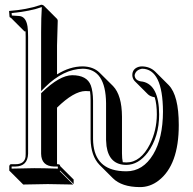

<svg xmlns="http://www.w3.org/2000/svg" viewBox="-20 -718 810 807"><path d="M219.7 -27.8H225.1Q228.5 -26.9 231 -25.9Q232.9 -22.9 232.9 -20L289.6 36.6V55.7L232.9 -1L231 1L287.6 57.6Q286.6 57.6 180.7 55.7Q180.7 55.7 77.6 57.6L21 1L19 -1V-20Q21 -27.3 25.9 -27.8H44.9Q83 -27.8 87.4 -59.1Q87.9 -65.4 87.9 -71.8V-563Q87.9 -576.2 87.4 -585.9L82.5 -586.4L25.9 -643.1Q22.9 -644 21.5 -645Q20.5 -647 20 -647.9L18.1 -671.9Q93.8 -677.7 147.9 -696.3Q150.9 -697.3 152.8 -698.2Q160.2 -697.8 163.6 -694.8L220.2 -638.2Q222.2 -634.8 222.7 -631.3Q222.7 -629.4 219.7 -526.4V-405.3Q273.4 -439 328.1 -439Q372.6 -438 398.4 -412.6L455.1 -356.4Q492.2 -317.9 492.7 -227.5V-73.2Q492.7 -51.8 496.1 -36.1Q503.4 -35.2 511.2 -35.2Q571.3 -35.2 610.4 -112.3Q638.7 -169.9 639.2 -236.8Q639.2 -279.8 630.4 -309.1Q611.3 -312.5 602.1 -321.3L545.4 -377.9Q536.6 -388.2 536.1 -401.9Q536.1 -427.7 561 -436.5Q568.8 -439 577.1 -439Q610.8 -438 632.3 -417L689 -360.4Q731.4 -316.9 731.4 -192.4Q731.4 -24.4 646.5 41Q610.4 68.8 567.4 68.4Q491.7 67.9 454.6 31.2L397.9 -25.4Q362.3 -62.5 360.8 -132.8V-294.9Q360.8 -318.4 358.4 -334.5Q349.6 -335.4 339.4 -335.4Q290 -334.5 219.7 -265.6ZM98.1 -563V-71.8Q96.2 -19 44.9 -18.1H28.8V-9.3Q93.3 -11.2 124 -11.2Q159.2 -11.2 223.1 -9.3V-18.1H206.1Q153.8 -20 152.8 -71.8V-326.2L155.8 -329.1Q230.5 -401.4 283.2 -401.9Q345.7 -401.9 361.8 -358.9Q370.6 -334.5 371.1 -294.9V-133.3Q372.6 -13.7 479.5 0Q494.6 2 511.2 2Q581.1 2 624 -69.3Q664.6 -137.2 665 -249Q664.1 -428.2 577.1 -429.2Q550.3 -424.3 545.9 -401.9Q546.9 -377.9 578.6 -375H579.6Q648.4 -360.8 648.9 -236.8Q648.9 -143.1 601.1 -77.1Q562 -25.4 511.2 -24.9Q439 -24.9 427.7 -104Q426.3 -116.7 425.8 -129.9V-284.2Q424.3 -428.2 328.1 -429.2Q246.6 -427.7 169.9 -352.1L152.8 -335V-583Q152.8 -645 155.8 -688H154.8Q108.4 -670.9 28.8 -663.1L29.8 -652.8L58.1 -650.9Q88.9 -650.4 95.7 -606.4Q98.1 -588.9 98.1 -563Z"/></svg>

Font: Linux Biolinum Shadow O
Style: Regular
Weight: 400
Designer: Philipp H. Poll
Foundry: Philipp H. Poll
Version: Version 1.0.4